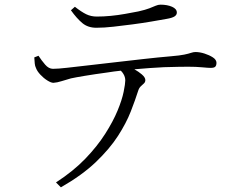

<svg xmlns="http://www.w3.org/2000/svg" viewBox="-20 -752 1040 823"><path d="M127 -506 145 -513Q158 -493 173.5 -475Q189 -457 207 -457Q228 -457 267.5 -461.5Q307 -466 359.5 -472Q412 -478 472.5 -485Q533 -492 595 -499Q657 -506 715 -511Q751 -514 770 -518Q789 -522 799 -525.5Q809 -529 818 -529Q836 -529 856.5 -522.5Q877 -516 892.5 -506Q908 -496 908 -482Q908 -473 903.5 -467Q899 -461 883 -461Q872 -461 846.5 -463.5Q821 -466 786 -466Q751 -466 683 -464Q623 -461 556 -455Q574 -445 588 -433Q603 -420 603 -409Q603 -400 597 -394.5Q591 -389 583.5 -382Q576 -375 572 -362Q560 -324 540.5 -274Q521 -224 485.5 -169Q450 -114 391 -57.5Q332 -1 241 51L220 30Q294 -18 345.5 -71.5Q397 -125 431 -178.5Q465 -232 484 -278Q503 -324 510 -358.5Q517 -393 517 -407Q517 -422 509 -435Q505 -442 498 -449Q469 -446 438 -441Q386 -434 344 -427Q302 -420 284 -416Q262 -410 243.5 -404Q225 -398 209 -397Q199 -397 183 -407Q167 -417 153 -432Q139 -447 134 -461Q130 -469 129 -479.5Q128 -490 127 -506ZM694 -671Q666 -666 628 -659.5Q590 -653 548 -647.5Q506 -642 466 -637.5Q426 -633 393 -633Q357 -633 333 -653Q309 -673 284 -708L301 -723Q329 -701 349.5 -691Q370 -681 395 -681Q424 -681 455 -684Q486 -687 516.5 -692.5Q547 -698 573 -703Q604 -710 620.5 -716.5Q637 -723 647.5 -727.5Q658 -732 668 -732Q697 -732 717.5 -723Q738 -714 738 -698Q738 -688 728 -681.5Q718 -675 694 -671Z"/></svg>

Font: Early Summer Mincho Light
Style: Regular
Weight: 300
Designer: GuiWonder
Version: Version 1.002